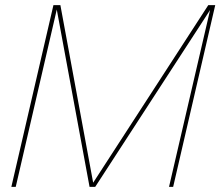

<svg xmlns="http://www.w3.org/2000/svg" viewBox="-20 -724 854 744"><path d="M24 0 187 -704H214L341 -16L787 -704H814L651 0H635L794 -685L349 0H327L200 -687L41 0Z"/></svg>

Font: Prodigy Sans Thin
Style: Italic
Weight: 100
Italic angle: -13°
Designer: Wei Huang
Foundry: Wei Huang
Version: Version 1.003; ttfautohint (v1.8.3)